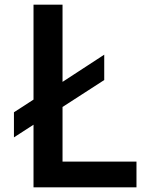

<svg xmlns="http://www.w3.org/2000/svg" viewBox="-20 -767 638 814"><path d="M39.1 -184.6V-291L122.1 -344.7V-747.1H245.1V-419.9L421.9 -535.2V-427.7L245.1 -313.5V-82H558.6V27.3H122.1V-238.3Z"/></svg>

Font: GenEi M Gothic v2 Medium
Style: Regular
Weight: 500
Version: Version 2.0